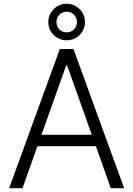

<svg xmlns="http://www.w3.org/2000/svg" viewBox="-20 -983 696 1003"><path d="M395.8 -800.3Q367.7 -772.5 328.1 -772.5Q288.6 -772.5 260.5 -800.3Q232.4 -828.1 232.4 -867.7Q232.4 -907.2 260.5 -935.3Q288.6 -963.4 328.1 -963.4Q367.7 -963.4 395.8 -935.3Q423.8 -907.2 423.8 -867.7Q423.8 -828.1 395.8 -800.3ZM328.1 -814Q351.1 -814 366.5 -829.6Q381.8 -845.2 381.8 -867.7Q381.8 -890.6 366.5 -906.2Q351.1 -921.9 328.1 -921.9Q305.2 -921.9 290 -906Q274.9 -890.1 274.9 -867.7Q274.9 -844.7 290.3 -829.3Q305.7 -814 328.1 -814ZM97.7 0H27.8L292.5 -727.1H363.8L628.4 0H558.6L481 -219.2H175.3ZM196.8 -278.8H459.5L330.6 -641.1H325.7Z"/></svg>

Font: Interop Light
Style: Regular
Weight: 300
Designer: Rasmus Andersson, Google, Jang Haemin
Foundry: jhaemin
Version: Version 1.007